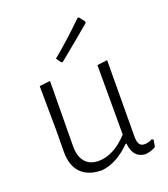

<svg xmlns="http://www.w3.org/2000/svg" viewBox="-128 -776 763 872"><g transform="rotate(-20 253.5 -339.5)"><path d="M426 4Q397 2 381 -16Q365 -34 361 -71H357Q289 -3 217 5Q151 5 116 -30Q81 -65 81 -131L82 -240L80 -451L132 -457L129 -141Q129 -93 151.5 -66.5Q174 -40 217 -40Q289 -40 359 -115V-451L408 -457L406 -89Q406 -63 413.5 -51.5Q421 -40 438 -40Q456 -40 476 -50L483 -45L477 -12Q453 2 426 4ZM374 -649Q326 -608 216 -518L209 -519L192 -543Q269 -606 348 -684L354 -683L375 -656Z"/></g></svg>

Font: t
Style: Regular
Weight: 300
Designer: Juan Pablo del Peral
Foundry: Huerta Tipografica
Version: Version 2.004; ttfautohint (v1.8.1)